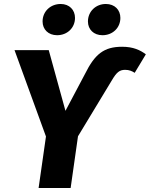

<svg xmlns="http://www.w3.org/2000/svg" viewBox="-20 -945 753 965"><path d="M267 -768C318 -768 357 -805 357 -855C357 -895 329 -925 285 -925C234 -925 194 -888 194 -837C194 -797 223 -768 267 -768ZM495 -768C546 -768 585 -805 585 -855C585 -895 557 -925 512 -925C462 -925 422 -888 422 -837C422 -797 451 -768 495 -768ZM174 0H335L372 -260L542 -541C566 -582 581 -594 609 -594C629 -594 643 -588 657 -579L713 -672C685 -693 650 -710 594 -710C503 -710 457 -674 407 -573L309 -388L225 -693H53L211 -259Z"/></svg>

Font: Fira Sans
Style: Bold Italic
Weight: 700
Italic angle: -8°
Designer: bBox Type GmbH & Carrois Corporate GbR & Edenspiekermann AG
Foundry: bBox Type GmbH & Carrois Corporate GbR & Edenspiekermann AG
Version: Version 4.301;PS 004.301;hotconv 1.0.88;makeotf.lib2.5.64775